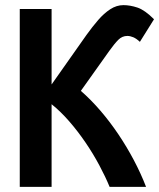

<svg xmlns="http://www.w3.org/2000/svg" viewBox="-20 -728 620 748"><path d="M57 0V-693H181V-399L317 -592Q340 -624 362.5 -650Q385 -676 409.5 -692Q434 -708 461 -708Q487 -708 515.5 -698.5Q544 -689 580 -653L525 -565Q511 -578 499 -583Q487 -588 476 -588Q456 -588 441 -573Q426 -558 406 -530L295 -374Q334 -340 371 -297Q408 -254 441 -205Q474 -156 501.5 -104Q529 -52 549 0H407Q391 -39 367 -84Q343 -129 313 -173Q283 -217 249.5 -255.5Q216 -294 181 -322V0Z"/></svg>

Font: Ubuntu Sans Mono SemiBold
Style: Regular
Weight: 600
Monospace: yes
Designer: Dalton Maag Ltd
Foundry: Dalton Maag Ltd
Version: Version 1.006